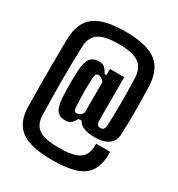

<svg xmlns="http://www.w3.org/2000/svg" viewBox="-208 -882 1080 1166"><g transform="rotate(30 332.5 -299.5)"><path d="M332 150Q181 150 114 101Q47 52 45 -60Q44 -141 43.5 -214.5Q43 -288 43.5 -364Q44 -440 45 -529Q47 -647 114 -698Q181 -749 332 -749Q480 -749 548 -697.5Q616 -646 619 -528Q622 -431 622 -354Q622 -277 619 -198Q617 -148 583 -123.5Q549 -99 491 -99Q434 -99 406 -112.5Q378 -126 369 -147H348Q336 -125 322 -111.5Q308 -98 279 -98Q241 -98 221.5 -123.5Q202 -149 198 -210Q196 -239 195.5 -274.5Q195 -310 196 -343Q197 -376 198 -400Q201 -460 221.5 -486Q242 -512 281 -512Q307 -512 321 -499.5Q335 -487 348 -462H361V-505H461V-200Q461 -165 491 -165Q516 -165 519 -201Q522 -260 522.5 -349.5Q523 -439 520 -534Q517 -602 474.5 -632.5Q432 -663 332 -663Q233 -663 191 -633Q149 -603 147 -534Q139 -290 147 -55Q149 10 191.5 37.5Q234 65 332 65Q429 65 471.5 38Q514 11 515 -54Q515 -61 515 -70H613Q614 -60 614 -54Q613 21 584.5 65.5Q556 110 494 130Q432 150 332 150ZM321 -170Q331 -170 344 -178.5Q357 -187 361 -199V-411Q356 -424 342.5 -431.5Q329 -439 321 -439Q299 -439 297 -410Q294 -355 294.5 -307.5Q295 -260 298 -200Q299 -183 304.5 -176.5Q310 -170 321 -170Z"/></g></svg>

Font: Big Shoulders Display ExtraBold
Style: Regular
Weight: 800
Designer: Patric King
Foundry: XO Type Co
Version: Version 1.000; ttfautohint (v1.8.2)